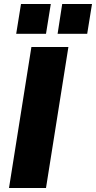

<svg xmlns="http://www.w3.org/2000/svg" viewBox="-20 -940 480 960"><path d="M25 0 137 -705H322L210 0ZM268 -771 291 -920H440L416 -771ZM61 -771 85 -920H234L210 -771Z"/></svg>

Font: Mulish Black
Style: Italic
Weight: 900
Italic angle: -9°
Designer: Vernon Adams
Foundry: Vernon Adams
Version: Version 3.603; ttfautohint (v1.8.3)